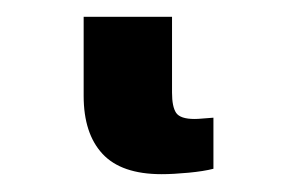

<svg xmlns="http://www.w3.org/2000/svg" viewBox="-20 38 330 224"><path d="M168.5 241.2Q121.6 241.2 99.6 217.5Q77.6 193.8 77.6 149.9V57.6H180.7V146Q180.7 162.6 185.5 169.7Q190.4 176.8 207 176.8Q210.9 176.8 216.1 176.3Q221.2 175.8 229 175.3V234.9Q217.8 237.8 200 239.5Q182.1 241.2 168.5 241.2Z"/></svg>

Font: Inter Cardless
Style: Bold
Weight: 700
Designer: Rasmus Andersson
Foundry: rsms
Version: Version 4.001;git-9221beed3